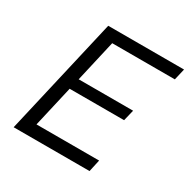

<svg xmlns="http://www.w3.org/2000/svg" viewBox="-156 -835 967 980"><g transform="rotate(30 327.5 -345.0)"><path d="M48.8 0 208 -689.9H654.8L639.2 -623H270L213.9 -377.9H534.7L519 -313H198.2L142.6 -70.8H511.7L496.1 0Z"/></g></svg>

Font: Acari Sans
Style: Italic
Weight: 400
Italic angle: -13°
Designer: Alfredo Marco Pradil and Stefan Peev
Foundry: Hanken Design Co.
Version: Version 1.045;January 11, 2019;FontCreator 11.5.0.2425 64-bi